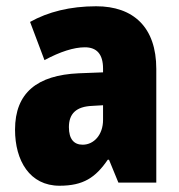

<svg xmlns="http://www.w3.org/2000/svg" viewBox="-20 -583 573 613"><path d="M287 -563C204 -563 133 -545 76 -513L122 -391C172 -418 216 -432 251 -432C289 -432 309 -410 309 -364V-352L231 -349C99 -343 28 -287 28 -169C28 -70 75 10 170 10C246 10 285 -16 324 -73H328L358 0H479V-363C479 -496 406 -563 287 -563ZM275 -245 309 -247V-200C309 -153 280 -121 244 -121C216 -121 200 -139 200 -177C200 -220 223 -243 275 -245Z"/></svg>

Font: Noto Sans Hebrew Condensed Black
Style: Regular
Weight: 900
Width: 3
Designer: Monotype Design Team
Foundry: Monotype Imaging Inc.
Version: Version 2.004